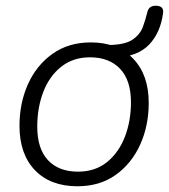

<svg xmlns="http://www.w3.org/2000/svg" viewBox="-20 -642 589 670"><path d="M250 8Q156 8 102 -48Q48 -104 48 -203Q48 -282 77.5 -348Q107 -414 163 -454Q219 -494 297 -494Q390 -494 444.5 -437.5Q499 -381 499 -283Q499 -203 469 -137Q439 -71 383.5 -31.5Q328 8 250 8ZM252 -43Q312 -43 353 -76Q394 -109 415.5 -164Q437 -219 437 -285Q437 -362 399 -402Q361 -442 294 -442Q235 -442 193.5 -409Q152 -376 131 -321Q110 -266 110 -200Q110 -123 147.5 -83Q185 -43 252 -43ZM384 -441 357 -462 361 -485Q417 -486 443 -504Q469 -522 478.5 -548Q488 -574 494 -599Q499 -622 523 -622Q553 -622 549 -596Q540 -528 500.5 -486.5Q461 -445 384 -441Z"/></svg>

Font: Nunito Light
Style: Italic
Weight: 300
Italic angle: -9°
Designer: Vernon Adams
Foundry: Vernon Adams
Version: Version 3.601; ttfautohint (v1.8.2.53-6de2)